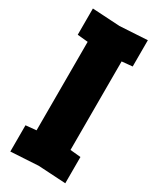

<svg xmlns="http://www.w3.org/2000/svg" viewBox="-184 -761 677 823"><g transform="rotate(30 155.0 -350.0)"><path d="M19 4V-126L71 -131V-569L19 -574V-704L155 -696L291 -704V-574L239 -569V-131L291 -126V4L155 -4Z"/></g></svg>

Font: Tektur Condensed
Style: Bold
Weight: 700
Width: 3
Designer: Adam Jagosz
Foundry: Adam Jagosz
Version: Version 1.005;gftools[0.9.30]